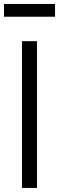

<svg xmlns="http://www.w3.org/2000/svg" viewBox="-28 -922 290 942"><path d="M-8.5 -840V-902.5H242V-840ZM80 0V-720H153.5V0Z"/></svg>

Font: Vela Sans
Style: Regular
Weight: 400
Designer: Principal design: Mikhail Sharanda - project Manrope.
Design modification: Ravid Balaliev
Foundry: Mikhail Sharanda
Version: Version 1.001